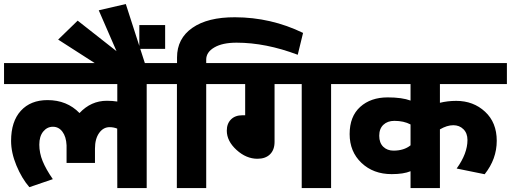

<svg xmlns="http://www.w3.org/2000/svg" viewBox="-35 -950 2581 970"><path d="M518.6 -307.6Q486.8 -307.6 465.8 -278.1Q444.8 -248.5 444.8 -199.2V-127H301.3V-215.8Q299.3 -259.3 280.5 -284.4Q261.7 -309.6 232.4 -309.6Q203.1 -309.6 183.3 -285.4Q163.6 -261.2 163.6 -219.2Q163.6 -177.2 180.4 -136Q197.3 -94.7 231.9 -44.9L113.3 -4.4Q74.7 -49.3 47.9 -114Q21 -178.7 21 -238.3Q21 -336.4 70.3 -390.4Q119.6 -444.3 205.1 -444.3Q303.2 -444.3 366.7 -378.9Q424.8 -440.9 504.9 -440.9Q533.2 -440.9 557.6 -437V-525.4H-14.6V-631.3H810.1V-525.4H706.1V0H557.6L557.1 -300.3Q538.6 -307.6 518.6 -307.6Z M471.7 -613.3 258.8 -750 357.4 -845.7 553.7 -691.4 463.9 -897.9 600.6 -929.7 702.6 -613.3Z M799.3 -823.2V-703.1H668.9V-823.2Z M781.2 -525.4V-631.3H859.4V-659.7Q859.4 -755.4 936.8 -809.3Q1014.2 -863.3 1152.3 -862.8Q1334.5 -862.3 1496.1 -783.7L1469.2 -673.3Q1307.6 -734.4 1160.2 -734.4Q1088.9 -734.4 1047.9 -710.4Q1006.8 -686.5 1006.8 -648.9V-631.3H1110.8V-525.4H1006.8V0H858.4L858.9 -525.4Z M1489.3 0V-525.4H1352.1V-233.4Q1352.1 -192.9 1329.1 -170.4Q1306.2 -147.9 1265.6 -147.9Q1209 -147.9 1159.9 -192.6Q1110.8 -237.3 1110.8 -290Q1110.8 -325.2 1131.8 -346.4Q1152.8 -367.7 1189.9 -367.7H1203.6V-525.4H1081.5V-631.3H1741.7V-525.4H1637.7V0Z M2187.5 0H2039.1V-85Q2003.9 -70.3 1943.8 -70.3Q1851.1 -70.3 1791.3 -127Q1731.4 -183.6 1731.4 -272.7Q1731.4 -361.8 1784.7 -409.9Q1837.9 -458 1923.8 -458Q1996.1 -458 2039.1 -441.9V-525.4H1712.4V-631.3H2525.9V-525.4H2187.5V-430.7Q2226.6 -440.4 2270 -440.4Q2356.4 -440.4 2415.5 -385.7Q2474.6 -331.1 2474.6 -238.8Q2474.6 -146.5 2413.6 -69.8L2272 -98.6Q2326.7 -174.3 2326.7 -242.7Q2326.7 -276.9 2306.4 -297.1Q2286.1 -317.4 2254.9 -317.4Q2223.6 -317.4 2187.5 -296.4ZM1953.1 -189Q2005.9 -189 2039.1 -215.8V-321.3Q2004.9 -339.4 1957.5 -339.4Q1922.9 -339.4 1901.9 -319.6Q1880.9 -299.8 1880.9 -264.2Q1880.9 -228.5 1901.1 -208.7Q1921.4 -189 1953.1 -189Z"/></svg>

Font: Yantramanav Black
Style: Regular
Weight: 900
Version: Version 1.001;PS 1.0;hotconv 1.0.72;makeotf.lib2.5.5900; ttf